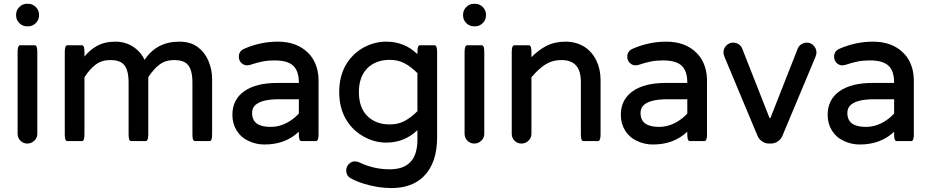

<svg xmlns="http://www.w3.org/2000/svg" viewBox="-20 -729 4798 990"><path d="M70.8 -39.1V-458Q70.8 -486.3 77.6 -492.7Q80.1 -495.6 84 -495.6H159.2Q163.1 -495.6 166 -492.7Q172.4 -486.3 172.4 -458V-39.1Q172.4 -18.1 157 -3.4Q141.6 11.2 120.8 11.2Q100.1 11.2 85.4 -3.4Q70.8 -18.1 70.8 -39.1ZM63 -649.4V-653.3Q63 -676.3 79.6 -692.9Q96.2 -709.5 119.1 -709.5H125Q147.9 -709.5 164.6 -692.9Q181.2 -676.3 181.2 -653.3V-649.4Q181.2 -626.5 164.6 -609.9Q147.9 -593.3 125 -593.3H119.1Q96.2 -593.3 79.6 -609.9Q63 -626.5 63 -649.4Z M725.6 -420.4Q787.6 -514.2 904.3 -514.2Q962.9 -514.2 1000.5 -485.8Q1036.6 -458.5 1055.2 -414.3Q1073.7 -370.1 1073.7 -320.3V-39.1Q1073.7 -17.6 1070.3 -8.8Q1069.3 -6.3 1066.9 -3.9Q1064.5 -1.5 1060.5 -1.5H985.4Q981.4 -1.5 978.5 -4.6Q975.6 -7.8 974.1 -13.7Q972.2 -23.9 972.2 -39.1V-302.7Q972.2 -371.6 946.3 -397.5Q924.3 -419.4 878.9 -419.4Q834 -419.4 803.2 -396.5Q772 -373.5 744.6 -330.6V-39.1Q744.6 -10.7 737.8 -4.4Q735.4 -1.5 731.4 -1.5H656.2Q652.3 -1.5 649.4 -4.4Q643.1 -10.7 643.1 -39.1V-302.7Q643.1 -371.6 617.2 -397.5Q595.2 -419.4 549.8 -419.4Q504.9 -419.4 474.1 -396.5Q442.9 -373.5 415.5 -330.6V-39.1Q415.5 -17.6 412.1 -8.8Q411.1 -6.3 408.7 -3.9Q406.2 -1.5 402.3 -1.5H327.1Q323.2 -1.5 320.3 -4.4Q314 -10.7 314 -39.1V-458Q314 -486.3 320.8 -492.7Q323.2 -495.6 327.1 -495.6H402.3Q406.2 -495.6 409.2 -492.7Q415.5 -486.3 415.5 -458V-437.5Q442.9 -470.7 476.6 -490.2Q517.1 -514.2 575.2 -514.2Q637.2 -514.2 682.6 -476.1Q710.4 -453.1 725.6 -420.4Z M1521 -217.3H1420.9Q1373.5 -217.3 1342.3 -209.5Q1294.9 -197.3 1283.7 -168.5Q1279.8 -158.7 1279.8 -146.5Q1279.8 -115.7 1296.9 -98.1Q1320.8 -74.7 1377 -74.7Q1417.5 -74.7 1456.1 -94.2Q1493.7 -113.3 1521 -143.6ZM1178.2 -136.7Q1178.2 -215.8 1239.7 -258.8Q1300.3 -301.3 1409.2 -301.3H1521V-302.7Q1521 -362.8 1491.9 -390.1Q1462.9 -417.5 1396.5 -417.5Q1361.8 -417.5 1334 -412.1Q1306.2 -406.7 1268.1 -394L1254.4 -392.1H1253.9Q1236.8 -392.1 1224.1 -404.8Q1211.4 -417.5 1211.4 -436.5Q1211.4 -466.3 1241.2 -478.5Q1324.2 -514.2 1412.1 -514.2Q1510.7 -514.2 1568.4 -456.5Q1587.4 -438 1599.6 -414.1Q1622.6 -369.6 1622.6 -315.4V-39.1Q1622.6 -10.7 1615.7 -4.4Q1613.3 -1.5 1609.4 -1.5H1534.2Q1530.3 -1.5 1527.3 -4.4Q1521 -10.7 1521 -39.1V-49.8Q1451.2 16.1 1343.8 16.1Q1300.8 16.1 1262.2 -2Q1222.7 -20 1200.4 -55.7Q1178.2 -91.3 1178.2 -136.7Z M1990.2 -420.4Q1917.5 -420.4 1874 -377Q1830.6 -333.5 1830.6 -253.9Q1830.6 -174.3 1874 -130.9Q1917.5 -87.4 1990.2 -87.4Q2031.7 -87.4 2065.2 -104.7Q2098.6 -122.1 2132.3 -155.8V-352.1Q2098.6 -385.7 2065.2 -403.1Q2031.7 -420.4 1990.2 -420.4ZM1765.1 149.4Q1765.1 130.4 1779.8 115.7Q1792.5 103 1810.5 103Q1820.3 103 1830.6 107.4Q1905.8 144 1989.3 144Q2059.1 144 2094.2 108.4Q2132.3 70.8 2132.3 -8.8V-58.1Q2065.9 6.3 1971.7 6.3Q1911.6 6.3 1857.9 -23.4Q1798.8 -54.7 1763.9 -114Q1729 -173.3 1729 -255.4Q1729 -371.6 1801.8 -444.3Q1825.7 -468.3 1855.5 -484.4Q1910.6 -514.2 1971.7 -514.2Q2065.9 -514.2 2132.3 -449.7V-458Q2132.3 -479.5 2135.7 -488.3Q2136.7 -490.7 2139.2 -493.2Q2141.6 -495.6 2145.5 -495.6H2220.7Q2224.6 -495.1 2227.1 -492.7Q2233.9 -486.3 2233.9 -458V-21.5Q2233.9 111.3 2165 180.2Q2104.5 240.7 1998 240.7Q1929.2 240.7 1856 218.3Q1815.4 205.6 1786.1 189Q1765.1 175.8 1765.1 149.4Z M2375.5 -39.1V-458Q2375.5 -486.3 2382.3 -492.7Q2384.8 -495.6 2388.7 -495.6H2463.9Q2467.8 -495.6 2470.7 -492.7Q2477.1 -486.3 2477.1 -458V-39.1Q2477.1 -18.1 2461.7 -3.4Q2446.3 11.2 2425.5 11.2Q2404.8 11.2 2390.1 -3.4Q2375.5 -18.1 2375.5 -39.1ZM2367.7 -649.4V-653.3Q2367.7 -676.3 2384.3 -692.9Q2400.9 -709.5 2423.8 -709.5H2429.7Q2452.6 -709.5 2469.2 -692.9Q2485.8 -676.3 2485.8 -653.3V-649.4Q2485.8 -626.5 2469.2 -609.9Q2452.6 -593.3 2429.7 -593.3H2423.8Q2400.9 -593.3 2384.3 -609.9Q2367.7 -626.5 2367.7 -649.4Z M2618.7 -39.1V-458Q2618.7 -486.3 2625.5 -492.7Q2627.9 -495.6 2631.8 -495.6H2707Q2710.9 -495.6 2713.9 -492.7Q2720.2 -486.3 2720.2 -458V-434.1Q2756.3 -470.7 2795.4 -491.2Q2839.4 -514.2 2895.5 -514.2Q2950.7 -514.2 2993.2 -487.8Q3007.8 -479 3020.5 -465.8Q3041.5 -444.8 3055.2 -416.5Q3076.7 -371.6 3076.7 -316.4V-39.1Q3076.7 -10.7 3069.8 -4.4Q3067.4 -1.5 3063.5 -1.5H2988.3Q2984.4 -1.5 2981.4 -4.4Q2975.1 -10.7 2975.1 -39.1V-306.6Q2975.1 -366.7 2947.3 -394.5Q2922.4 -419.4 2874 -419.4Q2828.6 -419.4 2792.5 -396.7Q2756.3 -374 2720.2 -330.1V-39.1Q2720.2 -18.1 2704.8 -3.4Q2689.5 11.2 2668.7 11.2Q2647.9 11.2 2633.3 -3.4Q2618.7 -18.1 2618.7 -39.1Z M3523.9 -217.3H3423.8Q3376.5 -217.3 3345.2 -209.5Q3297.9 -197.3 3286.6 -168.5Q3282.7 -158.7 3282.7 -146.5Q3282.7 -115.7 3299.8 -98.1Q3323.7 -74.7 3379.9 -74.7Q3420.4 -74.7 3459 -94.2Q3496.6 -113.3 3523.9 -143.6ZM3181.2 -136.7Q3181.2 -215.8 3242.7 -258.8Q3303.2 -301.3 3412.1 -301.3H3523.9V-302.7Q3523.9 -362.8 3494.9 -390.1Q3465.8 -417.5 3399.4 -417.5Q3364.7 -417.5 3336.9 -412.1Q3309.1 -406.7 3271 -394L3257.3 -392.1H3256.8Q3239.7 -392.1 3227.1 -404.8Q3214.4 -417.5 3214.4 -436.5Q3214.4 -466.3 3244.1 -478.5Q3327.1 -514.2 3415 -514.2Q3513.7 -514.2 3571.3 -456.5Q3590.3 -438 3602.5 -414.1Q3625.5 -369.6 3625.5 -315.4V-39.1Q3625.5 -10.7 3618.7 -4.4Q3616.2 -1.5 3612.3 -1.5H3537.1Q3533.2 -1.5 3530.3 -4.4Q3523.9 -10.7 3523.9 -39.1V-49.8Q3454.1 16.1 3346.7 16.1Q3303.7 16.1 3265.1 -2Q3225.6 -20 3203.4 -55.7Q3181.2 -91.3 3181.2 -136.7Z M3710.4 -458Q3710.4 -479.5 3725.3 -494.4Q3740.2 -509.3 3760.7 -509.3Q3781.7 -509.3 3796.9 -494.1Q3803.2 -487.8 3806.6 -479.5L3947.3 -122.1Q3948.7 -118.7 3950.2 -118.7L3951.2 -119.1Q3952.1 -120.1 3953.1 -122.1L4093.8 -479.5Q4100.1 -495.6 4117.7 -503.9Q4128.4 -509.3 4139.6 -509.3Q4160.6 -509.3 4175.3 -493.9Q4189.9 -478.5 4189.9 -458Q4189.9 -449.2 4184.6 -435.5L4014.6 -29.3Q4007.3 -11.2 3990.7 0Q3974.1 11.2 3955.1 11.2H3945.3Q3926.3 11.2 3909.7 0Q3893.1 -11.2 3885.7 -29.3L3715.8 -435.5Q3710.4 -449.2 3710.4 -458ZM3953.1 -122.1Q3953.1 -122.1 3953.1 -122.1ZM3947.3 -122.1Z M4590.3 -217.3H4490.2Q4442.9 -217.3 4411.6 -209.5Q4364.3 -197.3 4353 -168.5Q4349.1 -158.7 4349.1 -146.5Q4349.1 -115.7 4366.2 -98.1Q4390.1 -74.7 4446.3 -74.7Q4486.8 -74.7 4525.4 -94.2Q4563 -113.3 4590.3 -143.6ZM4247.6 -136.7Q4247.6 -215.8 4309.1 -258.8Q4369.6 -301.3 4478.5 -301.3H4590.3V-302.7Q4590.3 -362.8 4561.3 -390.1Q4532.2 -417.5 4465.8 -417.5Q4431.2 -417.5 4403.3 -412.1Q4375.5 -406.7 4337.4 -394L4323.7 -392.1H4323.2Q4306.2 -392.1 4293.5 -404.8Q4280.8 -417.5 4280.8 -436.5Q4280.8 -466.3 4310.5 -478.5Q4393.6 -514.2 4481.4 -514.2Q4580.1 -514.2 4637.7 -456.5Q4656.7 -438 4668.9 -414.1Q4691.9 -369.6 4691.9 -315.4V-39.1Q4691.9 -10.7 4685.1 -4.4Q4682.6 -1.5 4678.7 -1.5H4603.5Q4599.6 -1.5 4596.7 -4.4Q4590.3 -10.7 4590.3 -39.1V-49.8Q4520.5 16.1 4413.1 16.1Q4370.1 16.1 4331.5 -2Q4292 -20 4269.8 -55.7Q4247.6 -91.3 4247.6 -136.7Z"/></svg>

Font: YuPearl-Medium
Style: Medium
Weight: 500
Designer: Max Yao
Foundry: Max-Everyday
Version: Version 1.011; ttfautohint (v1.8.3)